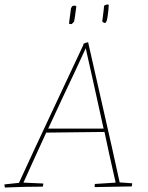

<svg xmlns="http://www.w3.org/2000/svg" viewBox="-23 -834 662 860"><path d="M-1 6Q-2 3 -2.5 -1Q-3 -5 -3 -8L62 -15Q133 -170 205.5 -324Q278 -478 350 -632L351 -638Q360 -643 372 -645L373 -639Q408 -483 443.5 -328Q479 -173 513 -17L569 -13Q569 -5 567 1Q526 2 484.5 2.5Q443 3 401 4Q401 2 401 -2.5Q401 -7 402 -10L495 -16Q479 -86 467 -140.5Q455 -195 445 -243L184 -240Q152 -170 124.5 -110Q97 -50 82 -16L171 -12Q171 -10 170.5 -5.5Q170 -1 168 2Q123 2 84 3Q45 4 -1 6ZM361 -618Q344 -580 316.5 -521.5Q289 -463 256.5 -394.5Q224 -326 193 -258H441Q430 -307 419 -357.5Q408 -408 394.5 -468.5Q381 -529 363 -609ZM435 -738Q437 -756 439.5 -773.5Q442 -791 443 -808Q451 -814 462 -814L464 -811Q463 -789 460 -767.5Q457 -746 455 -741Q454 -739 452 -735.5Q450 -732 449 -731Q441 -731 435 -738ZM286 -728 295 -797Q296 -799 297.5 -801.5Q299 -804 300 -806Q306 -809 314 -809L319 -805Q318 -799 316 -784Q314 -769 312 -755Q310 -741 309 -738Q307 -735 303.5 -731.5Q300 -728 298 -726Q292 -726 286 -728Z"/></svg>

Font: Labrada Thin
Style: Italic
Weight: 100
Italic angle: -7°
Designer: Mercedes Jáuregui
Foundry: Omnibus-Type Team
Version: Version 1.000; ttfautohint (v1.8.4.7-5d5b)